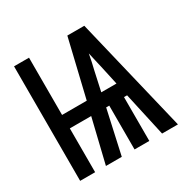

<svg xmlns="http://www.w3.org/2000/svg" viewBox="-124 -637 748 755"><g transform="rotate(-30 250.0 -260.0)"><path d="M32 0V-520H100V-260H212L274 -520H351L476 0H404L360 -199H346V0H279V-199H265L221 0H149L197 -199H100V0ZM278 -260H347L328 -347Q324 -364 320 -381.5Q316 -399 312 -417Q309 -399 305 -381.5Q301 -364 297 -347Z"/></g></svg>

Font: Iosevka Term
Style: Regular
Weight: 400
Monospace: yes
Designer: Belleve Invis
Foundry: Belleve Invis
Version: Version 30.0.1